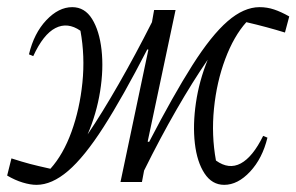

<svg xmlns="http://www.w3.org/2000/svg" viewBox="-24 -509 829 537"><path d="M78 8Q61 8 39.5 1.5Q18 -5 -4 -18L8 -66Q39 -56 60 -50.5Q81 -45 117 -37Q153 -77 176 -140.5Q199 -204 206.5 -278Q214 -352 201 -423Q165 -448 131 -430.5Q97 -413 69 -352L57 -357Q71 -416 105.5 -452.5Q140 -489 178 -489Q213 -489 233.5 -456Q254 -423 260 -369.5Q266 -316 256 -253.5Q246 -191 221 -133Q261 -192 308 -274Q355 -356 401 -447L407 -481H467L389 -113L393 -112Q461 -243 514 -326.5Q567 -410 612.5 -449.5Q658 -489 702 -489Q723 -489 742.5 -482.5Q762 -476 785 -463L773 -418Q747 -426 721 -433Q695 -440 665 -447Q630 -408 606 -344Q582 -280 574.5 -205.5Q567 -131 580 -60Q616 -34 649.5 -52Q683 -70 712 -129L724 -124Q710 -66 675.5 -29Q641 8 603 8Q569 8 548 -24Q527 -56 521 -108Q515 -160 524 -221.5Q533 -283 557 -342Q515 -281 469.5 -202Q424 -123 379 -32L373 0H313L391 -370L388 -371Q319 -237 265.5 -153.5Q212 -70 166.5 -31Q121 8 78 8Z"/></svg>

Font: Piazzolla Light
Style: Italic
Weight: 300
Italic angle: -11.3°
Designer: Juan Pablo del Peral
Foundry: Huerta Tipografica
Version: Version 1.330